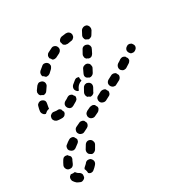

<svg xmlns="http://www.w3.org/2000/svg" viewBox="-177 -393 805 826"><g transform="rotate(-30 225.5 20.5)"><path d="M-5 266Q-7 264 -9 263Q-13 264 -16 264Q-22 264 -27 263Q-28 263 -28 263Q-29 263 -29 264Q-32 266 -35 269Q-37 272 -38 276Q-39 280 -38 284Q-38 288 -36 291Q-31 299 -24 305Q-18 309 -10 312Q-3 316 5 312Q13 309 16 302Q17 298 17 294Q18 290 16 286Q15 283 12 280Q9 277 5 275Q1 273 -2 270Q-3 268 -5 266ZM40 295Q40 295 40 295Q45 301 53 301Q61 301 66 296Q74 290 81 282Q83 280 85 277Q87 274 88 270Q89 266 88 262Q87 258 85 255Q83 252 80 249Q73 245 65 246Q56 248 52 255Q51 255 51 256Q46 261 41 265Q39 267 37 269Q36 271 35 274Q36 276 37 278Q40 286 40 295ZM12 206Q13 202 12 198Q12 197 11 196Q11 195 10 194Q5 190 1 184Q1 184 1 184Q-2 183 -6 183Q-9 182 -12 183Q-16 184 -19 186Q-22 189 -24 192Q-31 203 -36 214Q-39 222 -35 230Q-32 237 -24 240Q-20 241 -16 241Q-12 241 -9 240Q-5 238 -2 235Q0 232 2 229Q5 221 9 213Q12 210 12 206ZM95 233Q101 234 107 231Q113 228 116 223L127 204Q131 197 128 189Q126 181 119 177Q112 173 104 175Q96 178 92 185L81 203Q78 209 79 215Q80 222 84 226Q88 228 92 231Q94 232 95 233ZM68 158Q71 155 71 151Q72 149 72 147Q72 145 71 143Q69 139 67 136Q66 134 65 132Q60 127 53 127Q47 126 41 130Q31 136 23 143Q19 145 17 149Q15 152 15 156Q14 160 15 164Q16 168 19 171Q24 177 32 179Q40 180 47 175Q54 169 63 163Q66 161 68 158ZM122 87Q118 87 115 89Q105 94 96 98Q88 102 86 110Q83 118 87 125Q91 133 99 135Q107 138 114 134Q123 130 132 125Q138 122 141 116Q144 111 143 104Q142 101 140 98Q139 96 138 93Q136 91 134 90Q132 89 130 88Q126 87 122 87ZM215 81Q219 76 218 69Q216 67 215 64Q213 61 212 58Q211 56 209 55Q207 54 205 53Q201 51 197 52Q193 52 189 53L170 62Q167 64 164 67Q161 70 160 74Q159 77 159 81Q159 85 161 89Q164 96 172 99Q180 102 187 99L206 90Q212 87 215 81ZM287 50Q290 47 291 43Q292 41 292 38Q292 36 292 33Q290 31 289 29Q287 26 286 22Q282 18 275 17Q269 16 263 18L244 28Q237 31 234 39Q232 47 235 54Q239 62 247 64Q254 67 262 64L281 54Q284 53 287 50ZM71 33Q68 34 64 35Q59 35 55 35Q45 35 36 33Q32 31 29 29Q26 27 24 23Q22 20 21 16Q21 12 22 8Q23 4 25 1Q28 -2 31 -4Q35 -6 39 -7Q43 -7 47 -6Q50 -5 55 -5Q58 -5 60 -5Q65 -6 70 -4Q74 -2 77 2Q78 9 82 15Q82 15 82 16Q82 19 81 22Q79 25 77 28Q75 31 71 33ZM363 7Q366 1 365 -5Q363 -7 362 -10Q360 -13 359 -16Q357 -18 355 -19Q353 -20 351 -20Q347 -22 343 -21Q339 -21 336 -19L317 -9Q310 -5 307 3Q305 11 309 18Q311 22 314 24Q317 27 321 28Q325 29 329 29Q333 28 336 26L355 16Q360 13 363 7ZM217 16Q214 16 212 16Q210 14 207 12Q204 11 201 10Q197 5 196 -1Q195 -8 198 -14L208 -32Q210 -36 213 -38Q216 -41 220 -42Q224 -43 228 -43Q231 -42 235 -40Q242 -37 245 -29Q247 -21 243 -13L233 5Q233 7 232 8Q231 9 230 10Q228 12 226 13Q225 14 224 14Q223 15 222 15Q219 16 217 16ZM154 -3Q156 -6 157 -10Q158 -13 158 -15Q158 -18 157 -20Q155 -22 154 -23Q151 -27 149 -31Q144 -34 138 -35Q132 -35 127 -32Q119 -26 110 -22Q103 -18 100 -10Q98 -2 102 5Q103 8 107 11Q110 14 113 15Q117 16 121 16Q125 15 129 13Q138 8 148 2Q151 0 154 -3ZM432 -31Q435 -34 436 -38Q436 -41 436 -43Q436 -46 435 -48Q434 -50 432 -52Q430 -55 429 -58Q424 -62 417 -63Q411 -63 405 -60Q397 -54 388 -49Q381 -44 379 -36Q377 -28 381 -21Q383 -18 386 -16Q389 -13 393 -12Q397 -11 401 -12Q405 -12 408 -14Q418 -20 427 -26Q430 -28 432 -31ZM-2 -61Q-1 -65 1 -68Q4 -71 7 -73Q11 -75 15 -76Q19 -76 23 -75Q26 -74 29 -72Q33 -69 35 -66Q37 -62 37 -58Q37 -54 36 -50Q34 -41 33 -34Q33 -32 33 -31Q33 -30 32 -28Q26 -27 20 -24Q14 -20 10 -16Q2 -17 -2 -23Q-7 -29 -7 -37Q-6 -48 -2 -61ZM198 -55Q205 -61 213 -63Q213 -64 214 -64Q214 -64 214 -64Q211 -73 212 -81Q212 -81 212 -82Q212 -82 212 -82Q207 -84 200 -84Q194 -83 190 -79Q182 -72 174 -66Q168 -60 167 -52Q166 -44 172 -37Q174 -35 176 -33Q179 -32 182 -31L188 -43Q192 -50 198 -55ZM488 -74Q489 -82 484 -88Q482 -92 479 -94Q475 -96 471 -97Q468 -97 464 -97Q460 -96 457 -93H456Q449 -88 447 -80Q446 -72 451 -65Q453 -62 456 -59Q460 -57 464 -57Q467 -56 471 -57Q475 -58 478 -60L479 -61Q486 -65 488 -74ZM251 -57Q257 -56 263 -59Q269 -62 272 -67L282 -86Q284 -89 284 -93Q284 -97 283 -101Q282 -105 280 -108Q277 -111 274 -113Q266 -117 258 -114Q250 -112 246 -105L237 -86Q234 -80 234 -74Q235 -67 240 -63Q243 -62 246 -60Q248 -59 251 -57ZM23 -114Q24 -118 26 -122Q32 -131 39 -140Q42 -143 45 -145Q48 -147 52 -148Q56 -148 60 -147Q64 -146 67 -144Q74 -139 75 -131Q76 -122 71 -116Q65 -108 60 -100Q57 -95 52 -93Q47 -90 41 -91Q36 -95 29 -97Q27 -99 26 -101Q24 -104 24 -106Q23 -110 23 -114ZM273 -151Q273 -155 275 -159L285 -177Q289 -185 297 -187Q305 -189 312 -185Q316 -184 318 -181Q321 -177 322 -174Q323 -170 323 -166Q322 -162 320 -158L311 -140Q307 -134 302 -131Q296 -128 289 -130Q287 -131 284 -133Q281 -134 279 -135Q277 -137 276 -139Q274 -141 274 -143Q273 -147 273 -151ZM99 -202Q105 -208 113 -207Q122 -206 127 -200Q130 -197 131 -193Q132 -189 132 -185Q131 -181 129 -178Q127 -174 124 -171Q117 -165 110 -158Q107 -156 103 -154Q99 -153 95 -153Q93 -153 92 -153Q90 -154 88 -155Q85 -159 81 -162Q80 -163 78 -163Q75 -169 76 -176Q77 -183 82 -188Q90 -195 99 -202ZM146 -234Q148 -237 152 -239Q162 -244 172 -249Q179 -253 187 -250Q195 -247 198 -240Q202 -232 199 -224Q196 -217 189 -213Q180 -209 171 -204Q168 -202 164 -202Q160 -201 156 -202Q155 -203 153 -203Q151 -204 150 -205Q148 -210 144 -214Q143 -215 142 -216Q142 -219 142 -222Q142 -224 142 -227Q144 -231 146 -234ZM312 -224Q312 -228 314 -231L324 -250Q326 -253 330 -256Q333 -258 336 -259Q340 -260 344 -260Q348 -259 352 -258Q355 -256 358 -252Q360 -249 361 -246Q362 -242 362 -238Q361 -234 360 -230L349 -212Q346 -206 340 -204Q335 -201 328 -202Q326 -204 323 -205Q320 -207 317 -208Q316 -210 314 -212Q313 -214 313 -216Q311 -220 312 -224ZM257 -273Q261 -273 265 -272Q269 -271 272 -268Q275 -266 277 -262Q278 -259 279 -255Q279 -251 278 -247Q277 -243 274 -240Q271 -237 268 -235Q264 -233 260 -233Q251 -232 242 -230Q238 -230 234 -231Q230 -231 227 -234Q225 -235 224 -236Q223 -237 222 -238Q221 -244 219 -249Q218 -250 218 -251Q218 -258 223 -263Q227 -268 234 -270Q246 -272 257 -273Z"/></g></svg>

Font: FRB American Cursive Dashed
Style: Bold Italic
Weight: 700
Italic angle: -25°
Version: Version 2.0;Modular Font Editor K font №1